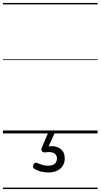

<svg xmlns="http://www.w3.org/2000/svg" viewBox="-20 -909 685 1308"><path d="M309 266Q292 266 265.5 261Q239 256 214 241Q206 235 205 227.5Q204 220 208 211Q213 203 219.5 200.5Q226 198 234 202Q250 208 268.5 214Q287 220 307 220Q337 220 352.5 207Q368 194 368 170Q368 147 349 135Q330 123 288 129Q280 130 275 128Q270 126 266 121Q261 114 261.5 108Q262 102 266 94L308 -4H353L303 107L287 94Q324 83 354.5 89Q385 95 403 115Q421 135 421 170Q421 199 407.5 220.5Q394 242 369 254Q344 266 309 266ZM0 369H645V379H0ZM0 -20H645V0H0ZM0 -505H645V-500H0ZM0 -889H645V-879H0Z"/></svg>

Font: Playwrite HR Lijeva Guides
Style: Regular
Weight: 400
Designer: Veronika Burian, José Scaglione
Foundry: TypeTogether
Version: Version 1.003